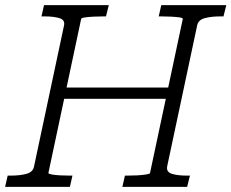

<svg xmlns="http://www.w3.org/2000/svg" viewBox="-39 -730 904 750"><path d="M205 -388H643L634 -344H195ZM-19 0 -9 -44H2Q39 -44 64.5 -51Q90 -58 94 -80L211 -630Q216 -652 193.5 -659Q171 -666 134 -666H123L133 -710H386L375 -666H367Q348 -666 327.5 -665Q307 -664 293 -662Q279 -660 278 -656L150 -54Q150 -51 163 -48.5Q176 -46 196 -45Q216 -44 235 -44H244L234 0ZM439 0 449 -44H458Q477 -44 497 -45Q517 -46 532 -48.5Q547 -51 547 -54L675 -656Q676 -660 662.5 -662Q649 -664 629 -665Q609 -666 590 -666H581L591 -710H845L834 -666H823Q786 -666 760.5 -659Q735 -652 731 -630L614 -80Q610 -58 632.5 -51Q655 -44 692 -44H703L692 0Z"/></svg>

Font: Roboto Serif ExtraLight
Style: Italic
Weight: 250
Italic angle: -10°
Designer: Greg Gazdowicz
Foundry: Commercial Type
Version: Version 1.008